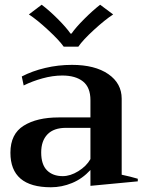

<svg xmlns="http://www.w3.org/2000/svg" viewBox="-20 -781 609 811"><path d="M102 -720 156 -761Q188 -737 224 -701Q260 -665 278 -639H282Q300 -665 336 -701Q372 -737 403 -761L458 -720Q424 -698 377 -655Q330 -612 311 -584H249Q230 -611 183 -654.5Q136 -698 102 -720ZM24 -136Q24 -215 80 -250Q136 -285 228 -285H362V-358Q362 -412 330.5 -437Q299 -462 243 -462Q203 -462 159.5 -450Q116 -438 80 -420L72 -458Q116 -481 171 -494Q226 -507 284 -507Q381 -507 437.5 -468Q494 -429 494 -364V-43Q532 -35 562 -26V-15L362 4V-63Q328 -26 284.5 -8Q241 10 195 10Q24 10 24 -136ZM362 -109V-241H259Q207 -241 180.5 -213.5Q154 -186 154 -137Q154 -86 178.5 -61.5Q203 -37 245 -37Q277 -37 311 -58Q345 -79 362 -109Z"/></svg>

Font: Trirong SemiBold
Style: Regular
Weight: 600
Designer: Katatrad Team
Foundry: CadsonDemak
Version: Version 1.000